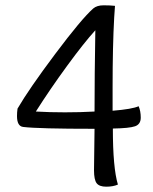

<svg xmlns="http://www.w3.org/2000/svg" viewBox="-20 -693 575 723"><path d="M115 -273Q167 -270 224.5 -270Q282 -270 336 -273Q336 -408 339 -579Q297 -533 233 -445.5Q169 -358 115 -273ZM331 -661Q345 -673 370 -673Q395 -673 413 -671Q413 -668 410 -627Q404 -520 404 -365V-276Q478 -282 502 -293Q510 -275 510 -250Q510 -225 488.5 -217.5Q467 -210 405 -209Q405 -61 424 2Q406 10 380 10Q354 10 344 -3Q334 -16 334 -52Q334 -88 336 -208Q124 -208 67 -215Q44 -218 44 -256Q44 -270 46 -284Q89 -358 188 -490Q287 -622 331 -661Z"/></svg>

Font: Overlock
Style: Regular
Weight: 400
Designer: Dario Muhafara
Foundry: Dario Manuel Muhafara
Version: Version 1.001